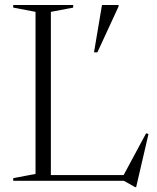

<svg xmlns="http://www.w3.org/2000/svg" viewBox="-20 -725 629 770"><path d="M526 25.5H522L476.5 0H137V-23H513L470.5 -13L566 -190.5L575.5 -187.5ZM184 -677.5V0H33V-10.5L122.5 -27.5V-677.5L33 -694.5V-705H273.5V-694.5ZM357 -515 389 -705H455.5V-699L370.5 -515Z"/></svg>

Font: Newsreader 60pt Light
Style: Regular
Weight: 300
Designer: Hugues Gentile
Foundry: Production Type
Version: Version 1.003